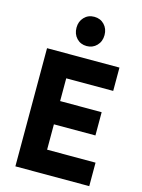

<svg xmlns="http://www.w3.org/2000/svg" viewBox="-142 -1060 845 1141"><g transform="rotate(15 280.5 -490.0)"><path d="M69 0V-727H514.5V-583.5H177L225.5 -620.5V-412L177 -443.5H481V-300.5H182L225.5 -331.5V-107L177 -144.5H523.5V0ZM292.6 -800Q255 -800 230.8 -825.5Q206.5 -851 206.5 -890.5Q206.5 -928.8 230.8 -954.4Q255 -980 292.5 -980Q330.5 -980 354.8 -954.4Q379 -928.8 379 -890.5Q379 -851 354.2 -825.5Q329.5 -800 292.6 -800Z"/></g></svg>

Font: Spline Sans
Style: Regular
Weight: 400
Designer: Eben Sorkin, Mirko Velimirovic
Foundry: Sorkin Type
Version: Version 1.001